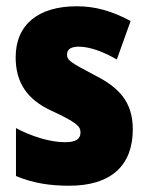

<svg xmlns="http://www.w3.org/2000/svg" viewBox="-20 -583 472 613"><path d="M404 -170C404 -259 358 -305 282 -343C205 -384 194 -390 194 -409C194 -426 207 -434 232 -434C268 -434 314 -416 353 -393L397 -516C339 -547 286 -563 225 -563C103 -563 30 -505 30 -400C30 -318 68 -265 143 -230C225 -192 237 -180 237 -160C237 -138 221 -129 187 -129C139 -129 80 -148 31 -174V-21C86 2 140 10 201 10C335 10 404 -55 404 -170Z"/></svg>

Font: Noto Sans Hebrew Condensed Black
Style: Regular
Weight: 900
Width: 3
Designer: Monotype Design Team
Foundry: Monotype Imaging Inc.
Version: Version 2.004